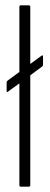

<svg xmlns="http://www.w3.org/2000/svg" viewBox="-20 -703 187 723"><path d="M10 -358Q9 -356 7 -356.5Q5 -357 5 -360V-392Q5 -397 8 -399L136 -493Q142 -497 142 -490V-458Q142 -455 138 -452L53 -389ZM58 0Q53 0 53 -6V-677Q53 -683 58 -683H89Q94 -683 94 -677V-6Q94 0 89 0Z"/></svg>

Font: Sofia Sans Extra Condensed Light
Style: Regular
Weight: 300
Designer: Botio Nikoltchev, Ani Petrova
Foundry: lettersoup
Version: Version 4.101